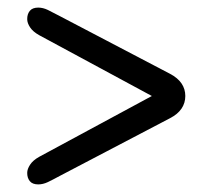

<svg xmlns="http://www.w3.org/2000/svg" viewBox="-20 -596 567 508"><path d="M392.9 -336V-348L83.5 -181Q67.1 -171.8 59.6 -160.2Q52 -148.6 52 -138.8Q51.8 -125.5 58.8 -116.8Q65.8 -108.1 81.2 -108.1Q93.7 -108.1 106.6 -114.2Q119.5 -120.4 137.9 -130.4L430.3 -283.5Q450.3 -293.9 460.3 -308.7Q470.3 -323.5 470.3 -342Q470.3 -360.5 460.3 -375.2Q450.3 -389.9 430.3 -400.5L137.9 -553.6Q119.5 -563.4 106.6 -569.7Q93.7 -575.9 81.2 -575.9Q65.8 -575.9 58.8 -567.2Q51.8 -558.5 52 -545.2Q52 -535.1 59.6 -523.6Q67.1 -512.2 83.5 -503Z"/></svg>

Font: Fraunces SuperSoft 9pt
Style: Regular
Weight: 900
Version: Version 1.000;[b76b70a41]